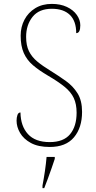

<svg xmlns="http://www.w3.org/2000/svg" viewBox="-20 -744 490 985"><path d="M235 10Q176 10 138.5 -10.5Q101 -31 83 -62Q65 -93 65 -125Q65 -141 69.5 -154Q74 -167 85 -167Q86 -97 123.5 -56Q161 -15 235 -15Q306 -15 339.5 -55.5Q373 -96 373 -166Q373 -210 358.5 -241Q344 -272 311.5 -298.5Q279 -325 226 -356Q180 -383 149 -409.5Q118 -436 102 -472Q86 -508 86 -561Q86 -606 105.5 -643Q125 -680 161 -702Q197 -724 246 -724Q290 -724 323 -708.5Q356 -693 374 -667.5Q392 -642 392 -614Q392 -574 371 -574Q371 -636 338.5 -667.5Q306 -699 246 -699Q180 -699 147 -657.5Q114 -616 114 -555Q114 -511 128.5 -481.5Q143 -452 170.5 -429Q198 -406 239 -381Q281 -355 318 -328.5Q355 -302 378 -265Q401 -228 401 -170Q401 -89 359.5 -39.5Q318 10 235 10ZM198 208Q205 171 210.5 133.5Q216 96 219 61H261V71Q254 92 244.5 119.5Q235 147 225 174Q215 201 207 221H198Z"/></svg>

Font: Noto Serif Georgian SemiCondensed Thin
Style: Regular
Weight: 100
Width: 4
Designer: Monotype Design Team, Akaki Razmadze
Foundry: Google LLC
Version: Version 2.003; ttfautohint (v1.8.4.7-5d5b)